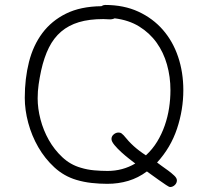

<svg xmlns="http://www.w3.org/2000/svg" viewBox="-20 -729 840 775"><path d="M720 -365Q720 -286 694.5 -209.5Q669 -133 614 -73Q620 -68 633 -59Q646 -50 659.5 -40Q673 -30 683.5 -20Q694 -10 694 -1Q694 10 685.5 18Q677 26 666 26Q663 26 650 17.5Q637 9 621 -2.5Q605 -14 591 -24Q577 -34 573 -37Q538 -11 498 1Q458 13 413 13Q382 13 350 9.5Q318 6 288 -3Q238 -18 199.5 -53.5Q161 -89 134.5 -135Q108 -181 94 -233Q80 -285 80 -334Q80 -412 97 -479Q114 -546 151 -595.5Q188 -645 246.5 -674Q305 -703 389 -704Q397 -709 404 -709Q480 -709 538.5 -682Q597 -655 637.5 -608.5Q678 -562 699 -499.5Q720 -437 720 -365ZM668 -365Q668 -419 654 -468.5Q640 -518 612 -557Q584 -596 542 -622Q500 -648 443 -655Q432 -650 420 -651Q408 -652 397 -652Q340 -652 298.5 -639.5Q257 -627 227 -601.5Q197 -576 177.5 -537Q158 -498 146 -444Q140 -416 136 -388.5Q132 -361 132 -332Q132 -291 143.5 -247Q155 -203 177 -164Q199 -125 231.5 -94.5Q264 -64 306 -52Q332 -44 360 -41.5Q388 -39 414 -39Q475 -39 526 -69Q518 -75 502 -87.5Q486 -100 470 -114.5Q454 -129 442 -143.5Q430 -158 430 -168Q430 -179 439 -186.5Q448 -194 458 -194Q466 -194 470 -191Q474 -188 479 -183Q499 -158 520 -139Q541 -120 569 -102Q596 -127 614.5 -157.5Q633 -188 645 -222.5Q657 -257 662.5 -293Q668 -329 668 -365Z"/></svg>

Font: Wynona
Style: Regular
Weight: 400
Italic angle: -12°
Designer: Kanati
Foundry: Kanati and Michael Everson
Version: Version 2.000